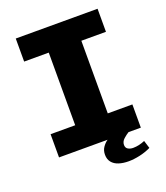

<svg xmlns="http://www.w3.org/2000/svg" viewBox="-150 -789 901 1041"><g transform="rotate(-20 300.0 -268.5)"><path d="M64 0V-134H206V-553H64V-686H536V-553H394V-134H536V0ZM412 149Q381 149 356 141Q331 133 317 115.5Q303 98 303 72Q303 47 315.5 29Q328 11 344 0H465Q450 9 434 23.5Q418 38 418 57Q418 74 430.5 81.5Q443 89 460 89Q477 89 494.5 85Q512 81 528 74L542 119Q511 134 476.5 141.5Q442 149 412 149Z"/></g></svg>

Font: Chivo Mono ExtraBold
Style: Regular
Weight: 800
Monospace: yes
Designer: Hector Gatti
Foundry: Omnibus-Type
Version: Version 1.008